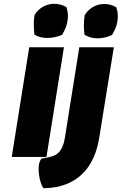

<svg xmlns="http://www.w3.org/2000/svg" viewBox="-20 -827 641 1012"><path d="M42 0H225L317 -578H134ZM162 -747C156 -712 158 -678 161 -648L162 -644L166 -642C183 -632 205 -627 229 -627C254 -627 281 -632 304 -642L308 -643L309 -647C322 -668 332 -692 336 -717C340 -742 338 -766 331 -786V-789L327 -791C310 -801 288 -807 264 -807C223 -807 182 -782 164 -751L163 -749ZM196 13C170 47 190 140 207 162L210 165H214C392 161 479 51 503 -101L580 -578H398L322 -101C306 -3 258 -2 204 8L200 9ZM426 -745C421 -711 421 -677 425 -647L427 -643L431 -641C448 -631 469 -625 493 -625C519 -625 545 -631 567 -641L571 -642L572 -646C585 -666 595 -690 599 -716C603 -741 601 -765 594 -785V-788L590 -790C573 -800 552 -806 528 -806C486 -806 446 -781 428 -749L426 -747Z"/></svg>

Font: Rabbid Highway Sign IV
Style: BlkObl
Weight: 400
Foundry: Cannot Into Space Fonts
Version: Version 0.277